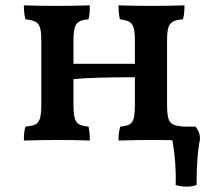

<svg xmlns="http://www.w3.org/2000/svg" viewBox="-20 -522 817 716"><path d="M726 -3Q713 58 713 168Q696 174 675 174Q655 174 635 168Q638 87 623 1Q600 0 548 0Q490 0 422 2Q422 -33 429 -50Q452 -52 463 -58Q474 -64 478.5 -80.5Q483 -97 483 -130V-234Q325 -234 254 -227V-130Q254 -97 259 -80.5Q264 -64 275.5 -58Q287 -52 310 -50Q315 -30 315 2Q253 0 199 0Q137 0 69 2Q69 -32 75 -50Q100 -52 112 -58Q124 -64 129 -80.5Q134 -97 134 -130V-372Q134 -404 129 -419.5Q124 -435 112 -441Q100 -447 75 -450Q69 -471 69 -502Q131 -500 196 -500Q247 -500 315 -502Q315 -467 310 -450Q286 -448 274.5 -441Q263 -434 258.5 -418Q254 -402 254 -370V-284H483V-370Q483 -402 478.5 -418Q474 -434 462.5 -440.5Q451 -447 427 -450Q422 -473 422 -502Q484 -500 545 -500Q598 -500 668 -502Q668 -467 662 -450Q637 -448 625 -441.5Q613 -435 608 -419.5Q603 -404 603 -372V-130Q603 -97 608 -80.5Q613 -64 625.5 -58Q638 -52 663 -50H709Q726 -30 726 -3Z"/></svg>

Font: Vollkorn SC SemiBold
Style: Regular
Weight: 600
Designer: Friedrich Althausen
Foundry: Friedrich Althausen
Version: Version 4.015